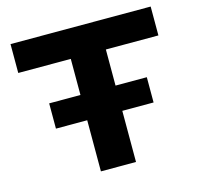

<svg xmlns="http://www.w3.org/2000/svg" viewBox="-103 -815 959 925"><g transform="rotate(-15 376.5 -352.5)"><path d="M289 0V-561H27V-705H726V-561H464V0ZM133 -255V-381H620V-255Z"/></g></svg>

Font: Nunito Sans 7pt SemiExpanded ExtraBold
Style: Regular
Weight: 800
Width: 6
Designer: Vernon Adams
Foundry: Vernon Adams
Version: Version 3.101;gftools[0.9.27]